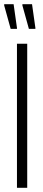

<svg xmlns="http://www.w3.org/2000/svg" viewBox="-27 -897 204 917"><path d="M54 0V-688H103V0ZM142 -759H111L80 -871V-877H126L142 -764ZM54 -759H24L-7 -871V-877H38L54 -764Z"/></svg>

Font: Saira UltraCondensed Light
Style: Regular
Weight: 300
Width: 1
Designer: Hector Gatti with collaboration of the Omnibus-Type team
Foundry: Omnibus-Type
Version: Version 1.101